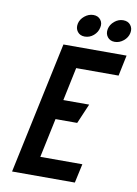

<svg xmlns="http://www.w3.org/2000/svg" viewBox="-95 -941 716 1003"><g transform="rotate(10 262.5 -439.5)"><path d="M318 -879Q293 -879 271.5 -861.5Q250 -844 245 -820Q240 -795 253.5 -777.5Q267 -760 292 -760Q318 -760 338.5 -777.5Q359 -795 364 -820Q370 -844 356.5 -861.5Q343 -879 318 -879ZM476 -879Q451 -879 430 -861.5Q409 -844 404 -820Q399 -795 412.5 -777.5Q426 -760 451 -760Q476 -760 497.5 -777.5Q519 -795 524 -820Q529 -844 515.5 -861.5Q502 -879 476 -879ZM41 0H374L396 -101H173L217 -309H332L377 -414H240L277 -590H502L525 -700H190Z"/></g></svg>

Font: Advent Pro
Style: Italic
Weight: 400
Italic angle: -12°
Designer: VivaRado, Andreas Kalpakidis
Foundry: VivaRado, Andreas Kalpakidis
Version: Version 3.000